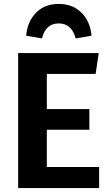

<svg xmlns="http://www.w3.org/2000/svg" viewBox="-20 -964 568 984"><path d="M449 -781 368 -767Q347 -844 281 -844Q214 -844 195 -767L114 -781Q120 -853 164.5 -898.5Q209 -944 281 -944Q353 -944 398 -898.5Q443 -853 449 -781ZM486 -692 470 -585H220V-405H438V-299H220V-108H488V0H73V-692Z"/></svg>

Font: Fira Sans SemiBold
Style: Regular
Weight: 600
Designer: bBox Type GmbH & Carrois Corporate GbR & Edenspiekermann AG
Foundry: bBox Type GmbH & Carrois Corporate GbR & Edenspiekermann AG
Version: Version 4.301;PS 004.301;hotconv 1.0.88;makeotf.lib2.5.64775